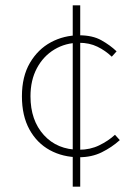

<svg xmlns="http://www.w3.org/2000/svg" viewBox="-20 -672 512 718"><path d="M276 -84Q215 -84 166.5 -110.5Q118 -137 90 -188Q62 -239 62 -312Q62 -386 92 -437Q122 -488 170.5 -514Q219 -540 276 -540Q326 -540 359 -521.5Q392 -503 416 -480L398 -460Q374 -483 344 -497.5Q314 -512 276 -512Q225 -512 183.5 -487Q142 -462 118 -417Q94 -372 94 -312Q94 -222 144 -167Q194 -112 276 -112Q317 -112 351 -128.5Q385 -145 410 -168L428 -148Q398 -121 360.5 -102.5Q323 -84 276 -84ZM252 26V-652H280V26Z"/></svg>

Font: Source Sans 3 VF
Style: Regular
Weight: 200
Designer: Paul D. Hunt
Foundry: Adobe
Version: Version 3.046;hotconv 1.0.118;makeotfexe 2.5.65603